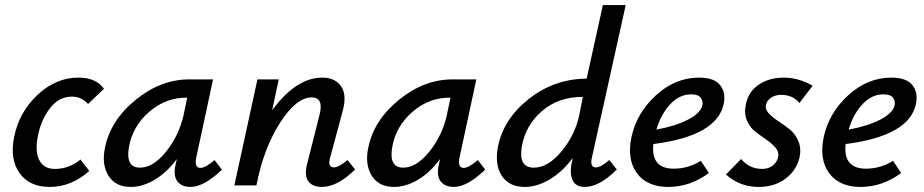

<svg xmlns="http://www.w3.org/2000/svg" viewBox="-20 -731 3643 757"><path d="M327 -321Q302 -350 263 -350Q213 -350 178 -305.5Q143 -261 130 -198Q117 -136 134.5 -100.5Q152 -65 196 -65Q253 -65 297 -102L332 -57Q262 6 176 6Q96 6 57 -48.5Q18 -103 36 -192Q55 -288 127.5 -356.5Q200 -425 289 -425Q359 -425 390 -381Z M826 -100 855 -62Q784 6 731 6Q696 6 679 -16.5Q662 -39 673 -85L677 -104Q639 -52 591 -23Q543 6 496 6Q435 6 407.5 -38.5Q380 -83 394 -149Q416 -257 515 -337.5Q614 -418 726 -418H820L754 -111Q745 -69 770 -69Q790 -69 826 -100ZM532 -70Q584 -70 635 -133.5Q686 -197 704 -278L718 -346H715Q632 -346 567 -289Q502 -232 488 -149Q475 -70 532 -70Z M1350 -100 1380 -63Q1311 6 1249 6Q1212 6 1195.5 -16.5Q1179 -39 1191 -85L1240 -279Q1257 -347 1209 -347Q1148 -347 1083.5 -246Q1019 -145 991 0H904L995 -418H1079L1053 -296Q1147 -425 1251 -425Q1301 -425 1325 -390.5Q1349 -356 1330 -289L1282 -111Q1270 -71 1297 -71Q1315 -71 1350 -100Z M1864 -100 1893 -62Q1822 6 1769 6Q1734 6 1717 -16.5Q1700 -39 1711 -85L1715 -104Q1677 -52 1629 -23Q1581 6 1534 6Q1473 6 1445.5 -38.5Q1418 -83 1432 -149Q1454 -257 1553 -337.5Q1652 -418 1764 -418H1858L1792 -111Q1783 -69 1808 -69Q1828 -69 1864 -100ZM1570 -70Q1622 -70 1673 -133.5Q1724 -197 1742 -278L1756 -346H1753Q1670 -346 1605 -289Q1540 -232 1526 -149Q1513 -70 1570 -70Z M2330 -71Q2349 -71 2382 -100L2412 -63Q2344 6 2285 6Q2250 6 2237.5 -21Q2225 -48 2235 -93L2238 -108Q2198 -54 2148 -24Q2098 6 2049 6Q1988 6 1959 -37Q1930 -80 1943 -151Q1964 -261 2064.5 -340.5Q2165 -420 2293 -421L2357 -711H2447L2314 -111Q2304 -71 2330 -71ZM2085 -70Q2141 -70 2194.5 -135Q2248 -200 2264 -278L2278 -349H2277Q2181 -349 2116 -292.5Q2051 -236 2037 -151Q2024 -70 2085 -70Z M2736 -425Q2796 -425 2819.5 -395Q2843 -365 2833 -320Q2806 -195 2556 -163Q2546 -66 2636 -66Q2694 -66 2743 -97L2775 -49Q2701 6 2615 6Q2531 6 2491 -48.5Q2451 -103 2470 -192Q2491 -287 2567 -356Q2643 -425 2736 -425ZM2749 -315Q2753 -330 2743.5 -344.5Q2734 -359 2705 -359Q2658 -359 2621.5 -319Q2585 -279 2568 -220Q2644 -234 2693 -259.5Q2742 -285 2749 -315Z M2971 6Q2897 6 2842 -43L2902 -104Q2935 -65 2985 -65Q3010 -65 3027 -78.5Q3044 -92 3048 -112Q3052 -132 3038 -148.5Q3024 -165 3002 -180Q2980 -195 2958 -212Q2936 -229 2924.5 -257Q2913 -285 2921 -321Q2931 -370 2972 -397.5Q3013 -425 3071 -425Q3128 -425 3184 -393L3132 -325Q3106 -357 3060 -357Q3036 -357 3019.5 -345.5Q3003 -334 3000 -317Q2996 -300 3011 -284Q3026 -268 3049 -253Q3072 -238 3094 -220.5Q3116 -203 3128 -174Q3140 -145 3132 -109Q3120 -59 3077 -26.5Q3034 6 2971 6Z M3494 -425Q3554 -425 3577.5 -395Q3601 -365 3591 -320Q3564 -195 3314 -163Q3304 -66 3394 -66Q3452 -66 3501 -97L3533 -49Q3459 6 3373 6Q3289 6 3249 -48.5Q3209 -103 3228 -192Q3249 -287 3325 -356Q3401 -425 3494 -425ZM3507 -315Q3511 -330 3501.5 -344.5Q3492 -359 3463 -359Q3416 -359 3379.5 -319Q3343 -279 3326 -220Q3402 -234 3451 -259.5Q3500 -285 3507 -315Z"/></svg>

Font: EauTestInfant Semibold
Style: Italic
Weight: 600
Italic angle: -12°
Designer: Christian Thalmann (Catharsis Fonts)
Version: Version 0.001;PS 000.001;hotconv 1.0.88;makeotf.lib2.5.64775